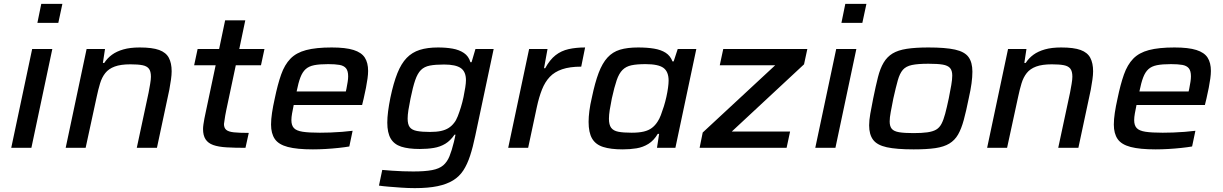

<svg xmlns="http://www.w3.org/2000/svg" viewBox="-20 -763 6315 991"><path d="M173 -645 193 -743H302L281 -645ZM38 0 146 -510H250L142 0Z M319 0 427 -510H522L511 -438H518Q534 -463 558 -480.5Q582 -498 617 -508Q652 -518 701 -518Q766 -518 801.5 -505Q837 -492 851.5 -464.5Q866 -437 866 -395Q866 -377 862.5 -352Q859 -327 854 -300L790 0H686L747 -285Q751 -306 755 -329.5Q759 -353 759 -367Q759 -395 748.5 -408.5Q738 -422 715 -426.5Q692 -431 653 -431Q603 -431 572 -419.5Q541 -408 523.5 -386Q506 -364 496.5 -332.5Q487 -301 479 -263L422 0Z M1247 0Q1191 0 1149 -2.5Q1107 -5 1080.5 -14.5Q1054 -24 1041 -44Q1028 -64 1028 -97Q1028 -107 1030 -121Q1032 -135 1035 -151Q1038 -167 1041 -180L1093 -426H982L1000 -510H1111L1142 -658H1246L1215 -510H1345L1327 -426H1197L1148 -195Q1145 -181 1142.5 -166.5Q1140 -152 1138.5 -140Q1137 -128 1136 -123Q1136 -103 1147.5 -93Q1159 -83 1187 -80Q1215 -77 1264 -77Z M1595 8Q1513 8 1465.5 -4.5Q1418 -17 1398.5 -45.5Q1379 -74 1379 -120Q1379 -147 1384 -180.5Q1389 -214 1398 -254Q1413 -327 1431 -378Q1449 -429 1479 -460Q1509 -491 1560 -504.5Q1611 -518 1692 -518Q1764 -518 1805 -505Q1846 -492 1863 -465.5Q1880 -439 1880 -397Q1880 -380 1877 -358Q1874 -336 1869 -310Q1864 -284 1857 -254L1849 -221H1496Q1491 -197 1487.5 -177.5Q1484 -158 1484 -143Q1484 -116 1497 -102Q1510 -88 1542 -83Q1574 -78 1631 -78Q1655 -78 1685 -79Q1715 -80 1745.5 -82.5Q1776 -85 1800 -88L1783 -7Q1760 -3 1727.5 0.5Q1695 4 1660.5 6Q1626 8 1595 8ZM1511 -291H1765L1768 -304Q1772 -325 1774.5 -340.5Q1777 -356 1777 -369Q1777 -397 1766 -410.5Q1755 -424 1732.5 -428Q1710 -432 1674 -432Q1629 -432 1601.5 -426.5Q1574 -421 1557.5 -406Q1541 -391 1530.5 -363.5Q1520 -336 1511 -291Z M2121 208Q2087 208 2051.5 205.5Q2016 203 1985.5 200.5Q1955 198 1936 195L1953 114Q1975 116 2002.5 118Q2030 120 2059 121Q2088 122 2113 122Q2173 122 2210 115Q2247 108 2267.5 90.5Q2288 73 2300 43.5Q2312 14 2323 -31Q2325 -41 2327.5 -51Q2330 -61 2331 -68H2326Q2305 -37 2278.5 -21Q2252 -5 2219 0.5Q2186 6 2147 6Q2088 6 2051 -6Q2014 -18 1996.5 -48Q1979 -78 1979 -130Q1979 -156 1983 -187.5Q1987 -219 1995 -259Q2011 -335 2031 -385Q2051 -435 2079 -464Q2107 -493 2146.5 -505.5Q2186 -518 2241 -518Q2282 -518 2316 -512Q2350 -506 2374.5 -489.5Q2399 -473 2408 -442H2414L2434 -510H2528L2433 -62Q2421 -4 2406.5 40.5Q2392 85 2371.5 116.5Q2351 148 2318.5 168Q2286 188 2238 198Q2190 208 2121 208ZM2199 -82Q2233 -82 2256 -87Q2279 -92 2295.5 -102.5Q2312 -113 2324 -129Q2334 -141 2342.5 -162.5Q2351 -184 2359 -210Q2367 -236 2372.5 -262.5Q2378 -289 2381.5 -312Q2385 -335 2385 -349Q2385 -393 2358.5 -411.5Q2332 -430 2272 -430Q2227 -430 2198.5 -424.5Q2170 -419 2152.5 -401.5Q2135 -384 2123 -349Q2111 -314 2099 -255Q2092 -221 2088 -195Q2084 -169 2084 -151Q2084 -121 2095 -106.5Q2106 -92 2132 -87Q2158 -82 2199 -82Z M2603 0 2711 -510H2806L2788 -411H2794Q2818 -455 2847.5 -478Q2877 -501 2915 -509.5Q2953 -518 3000 -518L2980 -419Q2921 -419 2881.5 -405.5Q2842 -392 2817.5 -366Q2793 -340 2777.5 -301Q2762 -262 2751 -211L2706 0Z M3194 8Q3132 8 3093 -4.5Q3054 -17 3036 -48Q3018 -79 3018 -134Q3018 -159 3022 -190.5Q3026 -222 3035 -260Q3051 -337 3070 -387Q3089 -437 3115.5 -466Q3142 -495 3180 -506.5Q3218 -518 3274 -518Q3320 -518 3356 -512Q3392 -506 3416 -490.5Q3440 -475 3451 -446H3457L3478 -510H3574L3466 0H3371L3382 -72H3375Q3355 -38 3327 -20.5Q3299 -3 3265.5 2.5Q3232 8 3194 8ZM3240 -78Q3278 -78 3303 -84Q3328 -90 3345 -103Q3362 -116 3374 -135Q3383 -148 3391 -169Q3399 -190 3406.5 -214Q3414 -238 3419.5 -263Q3425 -288 3428 -310Q3431 -332 3431 -347Q3431 -393 3404.5 -412.5Q3378 -432 3312 -432Q3267 -432 3239 -426Q3211 -420 3193 -402Q3175 -384 3163 -349Q3151 -314 3138 -255Q3131 -221 3127 -195Q3123 -169 3123 -150Q3123 -119 3134.5 -103.5Q3146 -88 3171.5 -83Q3197 -78 3240 -78Z M3591 0 3607 -79 3981 -426H3695L3713 -510H4147L4130 -431L3757 -84H4058L4040 0Z M4323 -645 4343 -743H4452L4431 -645ZM4188 0 4296 -510H4400L4292 0Z M4696 8Q4607 8 4557 -3Q4507 -14 4486.5 -41.5Q4466 -69 4466 -116Q4466 -142 4472 -176Q4478 -210 4487 -255Q4500 -319 4511.5 -364.5Q4523 -410 4541 -440Q4559 -470 4587 -487Q4615 -504 4660 -511Q4705 -518 4772 -518Q4860 -518 4909.5 -507Q4959 -496 4979 -468.5Q4999 -441 4999 -393Q4999 -366 4994.5 -332.5Q4990 -299 4980 -255Q4967 -190 4954.5 -144Q4942 -98 4925 -68.5Q4908 -39 4880 -22Q4852 -5 4808 1.5Q4764 8 4696 8ZM4695 -76Q4738 -76 4766.5 -80Q4795 -84 4812 -94Q4829 -104 4839.5 -124Q4850 -144 4858.5 -176Q4867 -208 4877 -255Q4885 -295 4890 -324Q4895 -353 4895 -373Q4895 -399 4883.5 -412Q4872 -425 4846 -429.5Q4820 -434 4772 -434Q4718 -434 4687 -427.5Q4656 -421 4640 -402.5Q4624 -384 4614 -348.5Q4604 -313 4591 -255Q4583 -214 4577.5 -185Q4572 -156 4572 -136Q4572 -111 4583 -98Q4594 -85 4621 -80.5Q4648 -76 4695 -76Z M5075 0 5183 -510H5278L5267 -438H5274Q5290 -463 5314 -480.5Q5338 -498 5373 -508Q5408 -518 5457 -518Q5522 -518 5557.5 -505Q5593 -492 5607.5 -464.5Q5622 -437 5622 -395Q5622 -377 5618.5 -352Q5615 -327 5610 -300L5546 0H5442L5503 -285Q5507 -306 5511 -329.5Q5515 -353 5515 -367Q5515 -395 5504.5 -408.5Q5494 -422 5471 -426.5Q5448 -431 5409 -431Q5359 -431 5328 -419.5Q5297 -408 5279.5 -386Q5262 -364 5252.5 -332.5Q5243 -301 5235 -263L5178 0Z M5945 8Q5863 8 5815.5 -4.5Q5768 -17 5748.5 -45.5Q5729 -74 5729 -120Q5729 -147 5734 -180.5Q5739 -214 5748 -254Q5763 -327 5781 -378Q5799 -429 5829 -460Q5859 -491 5910 -504.5Q5961 -518 6042 -518Q6114 -518 6155 -505Q6196 -492 6213 -465.5Q6230 -439 6230 -397Q6230 -380 6227 -358Q6224 -336 6219 -310Q6214 -284 6207 -254L6199 -221H5846Q5841 -197 5837.5 -177.5Q5834 -158 5834 -143Q5834 -116 5847 -102Q5860 -88 5892 -83Q5924 -78 5981 -78Q6005 -78 6035 -79Q6065 -80 6095.5 -82.5Q6126 -85 6150 -88L6133 -7Q6110 -3 6077.5 0.5Q6045 4 6010.5 6Q5976 8 5945 8ZM5861 -291H6115L6118 -304Q6122 -325 6124.5 -340.5Q6127 -356 6127 -369Q6127 -397 6116 -410.5Q6105 -424 6082.5 -428Q6060 -432 6024 -432Q5979 -432 5951.5 -426.5Q5924 -421 5907.5 -406Q5891 -391 5880.5 -363.5Q5870 -336 5861 -291Z"/></svg>

Font: Saira SemiExpanded Medium
Style: Italic
Weight: 500
Width: 6
Italic angle: -12°
Designer: Hector Gatti with collaboration of the Omnibus-Type team
Foundry: Omnibus-Type
Version: Version 1.101